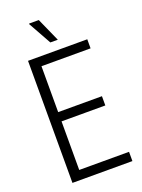

<svg xmlns="http://www.w3.org/2000/svg" viewBox="-161 -941 750 1014"><g transform="rotate(-20 213.5 -434.5)"><path d="M64 0V-686H397V-635H121V-377H367V-325H121V-52H401V0ZM250 -737H208L136 -866L137 -869H191Z"/></g></svg>

Font: Archivo ExtraCondensed ExtraLight
Style: Regular
Weight: 250
Width: 2
Designer: Hector Gatti
Foundry: Omnibus-Type
Version: Version 2.001